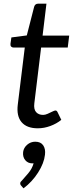

<svg xmlns="http://www.w3.org/2000/svg" viewBox="-20 -691 403 1046"><path d="M186 8Q126 8 97.5 -25.5Q69 -59 77 -122L115 -432H54Q46 -432 41 -437Q36 -442 37 -452L42 -487L126 -498L166 -654Q171 -671 188 -671H233L212 -497H357L349 -432H204L167 -128Q163 -96 176.5 -80.5Q190 -65 215 -65Q226 -65 239.5 -71Q253 -77 265 -83Q277 -89 282 -89Q289 -89 293 -81L314 -38Q288 -17 254 -4.5Q220 8 186 8ZM108 335 95 320Q92 317 91 313.5Q90 310 90 306Q91 300 99 293Q112 279 133.5 253.5Q155 228 163 199Q162 199 160 199Q158 199 156 199Q132 199 117.5 181.5Q103 164 106 137Q109 114 128 97.5Q147 81 172 81Q202 81 215.5 101Q229 121 225 152Q220 198 187.5 249Q155 300 108 335Z"/></svg>

Font: Aleo
Style: Italic
Weight: 400
Italic angle: -7°
Designer: Alessio Laiso
Foundry: Alessio Laiso
Version: Version 2.001;gftools[0.9.29]